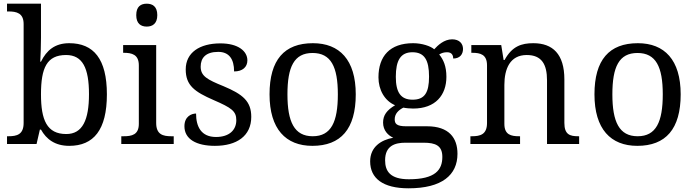

<svg xmlns="http://www.w3.org/2000/svg" viewBox="-20 -780 3762 1040"><path d="M355 10C487 10 559 -76 559 -269C559 -461 487 -546 355 -546C277 -546 232 -507 202 -446H198C200 -468 202 -541 202 -576V-760H18V-718H26C70 -718 108 -709 108 -650V-114C108 -51 71 -42 26 -42H18V0H178L196 -78H202C231 -26 278 10 355 10ZM339 -54C234 -54 202 -130 202 -269C202 -413 234 -482 338 -482C427 -482 462 -412 462 -270C462 -130 427 -54 339 -54Z M775 -636C806 -636 832 -652 832 -698C832 -745 806 -760 775 -760C743 -760 718 -745 718 -698C718 -652 743 -636 775 -636ZM637 0H921V-42H908C863 -42 826 -51 826 -114V-536H647V-494H650C694 -494 732 -485 732 -426V-109C732 -50 694 -42 650 -42H637Z M1144 10C1262 10 1341 -43 1341 -147C1341 -231 1296 -269 1191 -313C1102 -349 1067 -368 1067 -419C1067 -466 1094 -499 1162 -499C1221 -499 1248 -460 1248 -393C1294 -393 1320 -417 1320 -453C1320 -503 1270 -545 1174 -545C1061 -545 986 -495 986 -404C986 -317 1034 -283 1137 -238C1234 -196 1260 -178 1260 -129C1260 -75 1221 -38 1150 -38C1069 -38 1042 -95 1042 -165C1018 -165 979 -150 979 -96C979 -26 1044 10 1144 10Z M1672 10C1826 10 1907 -81 1907 -269C1907 -456 1819 -546 1675 -546C1520 -546 1440 -456 1440 -269C1440 -81 1528 10 1672 10ZM1674 -42C1574 -42 1537 -120 1537 -269C1537 -418 1573 -493 1673 -493C1773 -493 1810 -418 1810 -269C1810 -120 1774 -42 1674 -42Z M2193 240C2374 240 2458 168 2458 53C2458 -33 2412 -96 2293 -96H2180C2128 -96 2118 -110 2118 -134C2118 -164 2139 -184 2165 -197C2178 -194 2202 -192 2218 -192C2339 -192 2398 -265 2398 -364C2398 -421 2382 -457 2359 -485C2372 -493 2385 -497 2402 -497C2429 -497 2435 -478 2435 -463C2472 -463 2488 -487 2488 -515C2488 -543 2469 -567 2429 -567C2385 -567 2351 -534 2332 -513C2313 -530 2266 -546 2218 -546C2092 -546 2030 -476 2030 -361C2030 -294 2063 -234 2120 -210C2075 -183 2055 -156 2055 -116C2055 -73 2083 -46 2110 -34C2044 -22 1985 16 1985 94C1985 186 2054 240 2193 240ZM2215 -240C2151 -240 2124 -279 2124 -364C2124 -453 2150 -497 2214 -497C2279 -497 2304 -455 2304 -365C2304 -278 2280 -240 2215 -240ZM2195 191C2093 191 2066 147 2066 88C2066 9 2120 -7 2176 -7H2274C2340 -7 2376 9 2376 70C2376 140 2338 191 2195 191Z M2528 0H2797V-42H2792C2748 -42 2712 -50 2712 -109V-320C2712 -406 2742 -482 2833 -482C2914 -482 2943 -432 2943 -345V0H3117V-42H3112C3067 -42 3037 -51 3037 -114V-350C3037 -487 2974 -546 2869 -546C2805 -546 2754 -530 2713 -455H2708L2695 -536H2533V-494H2538C2582 -494 2618 -485 2618 -426V-114C2618 -51 2581 -42 2536 -42H2528Z M3432 10C3586 10 3667 -81 3667 -269C3667 -456 3579 -546 3435 -546C3280 -546 3200 -456 3200 -269C3200 -81 3288 10 3432 10ZM3434 -42C3334 -42 3297 -120 3297 -269C3297 -418 3333 -493 3433 -493C3533 -493 3570 -418 3570 -269C3570 -120 3534 -42 3434 -42Z"/></svg>

Font: Noto Serif
Style: Regular
Weight: 400
Designer: Monotype Design Team
Foundry: Monotype Imaging Inc.
Version: Version 2.015